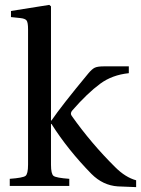

<svg xmlns="http://www.w3.org/2000/svg" viewBox="-20 -762 578 787"><path d="M20 0V-29Q74 -33 84.5 -41Q95 -49 95 -87V-642Q95 -670 89 -678Q83 -686 63 -688L25 -692V-717L182 -742L189 -736V-268H191Q231 -327 342 -461Q357 -479 368.5 -484.5Q380 -490 405 -490H508V-462Q440 -455 391 -419Q338 -380 277 -310Q266 -298 274 -287Q354 -174 452 -77Q494 -35 538 -23V5L463 2Q402 -2 355 -49Q258 -148 191 -254H189V-87Q189 -49 199.5 -41Q210 -33 264 -29V0Z"/></svg>

Font: Linguistics Pro
Style: Regular
Weight: 400
Designer: Stefan Peev, Context Ltd
Foundry: Stefan Peev, Context Ltd
Version: Version 001.000